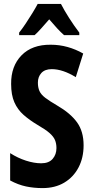

<svg xmlns="http://www.w3.org/2000/svg" viewBox="-20 -953 478 983"><path d="M408 -209Q408 -145 382 -95.5Q356 -46 309 -18Q262 10 198 10Q153 10 113 1.5Q73 -7 32 -29V-169Q71 -144 113 -130.5Q155 -117 191 -117Q230 -117 249.5 -139.5Q269 -162 269 -195Q269 -218 261.5 -236Q254 -254 233.5 -272Q213 -290 173 -313Q131 -338 100.5 -365Q70 -392 53.5 -429.5Q37 -467 37 -523Q36 -614 90 -669.5Q144 -725 240 -724Q284 -724 325.5 -712.5Q367 -701 406 -679L368 -558Q301 -599 245 -599Q210 -599 192 -579.5Q174 -560 174 -530Q174 -505 182 -487Q190 -469 211.5 -452.5Q233 -436 274 -412Q341 -373 374.5 -326.5Q408 -280 408 -209ZM292 -933Q309 -900 333.5 -861.5Q358 -823 386 -786V-773H308Q291 -788 272 -808.5Q253 -829 232 -854Q210 -829 191 -807.5Q172 -786 157 -773H78V-786Q94 -806 112 -833Q130 -860 146.5 -887Q163 -914 173 -933Z"/></svg>

Font: Noto Sans ExtraCondensed
Style: Bold
Weight: 700
Width: 2
Designer: Monotype Design Team
Foundry: Monotype Imaging Inc.
Version: Version 2.013; ttfautohint (v1.8.4.7-5d5b)